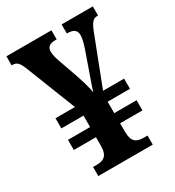

<svg xmlns="http://www.w3.org/2000/svg" viewBox="-173 -815 833 916"><g transform="rotate(-30 243.5 -357.0)"><path d="M98 0H398V-50H377C338 -50 314 -63 314 -119V-166H437V-222H314V-285H437V-341H321L416 -587C439 -649 450 -664 477 -664H480V-714H308V-664H311C344 -664 361 -652 361 -625C361 -604 353 -577 341 -543L302 -432C292 -404 283 -379 277 -358C273 -385 261 -425 247 -467L212 -566C204 -589 198 -610 198 -626C198 -653 213 -664 246 -664H252V-714H4V-664H8C34 -664 44 -651 60 -611L166 -341H59V-285H181V-222H59V-166H181V-116C180 -64 157 -50 118 -50H98Z"/></g></svg>

Font: Noto Serif Thai Condensed
Style: Bold
Weight: 700
Width: 3
Designer: Monotype Design Team
Foundry: Monotype Imaging Inc.
Version: Version 2.002